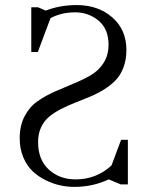

<svg xmlns="http://www.w3.org/2000/svg" viewBox="-20 -731 582 761"><path d="M486.8 0H459L411.1 -20Q347.2 9.8 274.9 9.8Q247.6 9.8 219.5 3.9Q191.4 -2 161.9 -16.4Q132.3 -30.8 109.6 -52Q86.9 -73.2 72.5 -107.2Q58.1 -141.1 58.1 -183.1Q58.1 -233.4 77.6 -270.5Q97.2 -307.6 128.2 -329.3Q159.2 -351.1 196.5 -367.7Q233.9 -384.3 271.5 -399.7Q309.1 -415 340.1 -433.1Q371.1 -451.2 390.6 -481.7Q410.2 -512.2 410.2 -554.2Q410.2 -616.2 370.6 -649.2Q331.1 -682.1 277.8 -682.1Q223.6 -682.1 180.2 -659.2L129.9 -524.9H104V-702.1H130.9L161.1 -689Q217.8 -710.9 284.2 -710.9Q369.1 -710.9 425 -662.1Q481 -613.3 481 -533.2Q481 -493.7 469 -462.6Q457 -431.6 436.8 -411.4Q416.5 -391.1 390.1 -375Q363.8 -358.9 334.7 -346.9Q305.7 -335 276.9 -323.7Q248 -312.5 221.7 -298.8Q195.3 -285.2 175 -268.6Q154.8 -252 142.8 -226.3Q130.9 -200.7 130.9 -168Q130.9 -98.1 173.3 -59.1Q215.8 -20 279.8 -20Q361.8 -20 421.9 -75.2L460 -176.8H486.8Z"/></svg>

Font: Dihjauti S
Style: Regular
Weight: 400
Designer: T. Christopher White
Version: Version 3.0.0